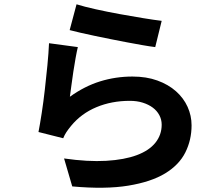

<svg xmlns="http://www.w3.org/2000/svg" viewBox="-20 -822 1040 893"><path d="M336 -802Q371 -791 425 -779Q479 -767 536.5 -756.5Q594 -746 646.5 -737.5Q699 -729 732 -725L702 -603Q677 -606 643 -612Q609 -618 571.5 -625Q534 -632 494.5 -640Q455 -648 419 -655.5Q383 -663 353 -670Q323 -677 304 -682ZM342 -603Q337 -582 331.5 -551.5Q326 -521 321 -488Q316 -455 312 -424Q308 -393 305 -372Q373 -421 445.5 -443.5Q518 -466 596 -466Q661 -466 712 -447.5Q763 -429 798.5 -397.5Q834 -366 852.5 -325Q871 -284 871 -239Q871 -171 842 -113Q813 -55 748 -15.5Q683 24 576.5 41.5Q470 59 316 45L278 -85Q389 -69 474 -74Q559 -79 616.5 -100.5Q674 -122 703 -158.5Q732 -195 732 -242Q732 -266 721 -286.5Q710 -307 690.5 -321.5Q671 -336 644 -344.5Q617 -353 584 -353Q499 -353 428.5 -323.5Q358 -294 311 -237Q297 -220 288.5 -207Q280 -194 274 -179L159 -208Q166 -244 174 -296Q182 -348 188.5 -405Q195 -462 200.5 -518.5Q206 -575 208 -621Z"/></svg>

Font: SpoqaHanSans-Bold
Style: Regular
Weight: 700
Designer: [Spoqa Han Sans] Dong-huui Kim \uAE40 \uB3D9 \uD718   [Noto Sans] Ryoko NISHIZUKA \u897F \u585A \u6DBC \u5B50  (kana & i
Foundry: Spoqa (http://www.spoqa-han-sans.com)
Version: Version 2.000